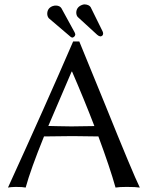

<svg xmlns="http://www.w3.org/2000/svg" viewBox="-20 -846 669 869"><path d="M407.2 -275.4Q360.8 -396 306.2 -522H304.2L198.7 -275.9Q211.9 -275.9 242.2 -274.9Q285.6 -273.9 303.2 -273.9Q346.2 -273.9 407.2 -275.4ZM179.2 -228.5Q118.2 -78.1 96.2 2.9Q83.5 0 50.8 0Q27.3 0.5 16.1 2.9Q186.5 -370.1 311 -658.2H338.9Q374 -574.2 455.6 -373Q582 -59.6 612.8 2.9Q594.7 0 553.2 0Q520 0 502.9 2.9Q478 -86.4 425.3 -228.5Q354 -230 308.1 -230Q251 -230 179.2 -228.5ZM193.8 -783.2Q193.8 -809.1 218.3 -818.4Q226.6 -821.3 234.9 -820.8Q250.5 -819.8 257.8 -809.1L317.4 -700.2Q320.8 -693.4 320.8 -689Q318.4 -678.7 308.1 -675.8Q303.2 -676.3 299.8 -679.2L201.2 -763.2Q194.3 -771 193.8 -783.2ZM325.2 -788.1Q325.2 -813.5 351.1 -823.7Q357.9 -826.2 362.8 -826.2Q382.3 -825.2 390.1 -814L444.3 -704.1Q446.8 -699.2 446.8 -692.9Q445.3 -682.1 434.1 -681.2Q427.2 -682.1 419.9 -688.5L332 -769Q325.7 -775.9 325.2 -788.1Z"/></svg>

Font: Linux Biolinum O
Style: Regular
Weight: 400
Designer: Philipp H. Poll
Foundry: Philipp H. Poll
Version: Version 1.0.4